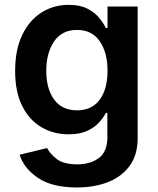

<svg xmlns="http://www.w3.org/2000/svg" viewBox="-20 -573 665 808"><path d="M303.3 215.9Q199.2 215.9 139.7 175.6Q80.3 135.3 62.5 78.1L178.3 50.1Q190 73.9 218.8 96.2Q247.5 118.6 305.4 118.6Q360.4 118.6 396.1 92Q431.8 65.3 431.8 5.3V-98H425.4Q415.5 -78.1 396.5 -57.2Q377.5 -36.2 346.4 -22Q315.3 -7.8 268.5 -7.8Q205.6 -7.8 154.7 -37.5Q103.7 -67.1 73.7 -126.4Q43.7 -185.7 43.7 -274.5Q43.7 -364.3 73.7 -426.3Q103.7 -488.3 154.8 -520.4Q206 -552.6 268.8 -552.6Q317.1 -552.6 348.2 -536.4Q379.3 -520.2 397.5 -497.7Q415.8 -475.1 425.4 -455.3H432.5V-545.5H559.3V8.9Q559.3 78.5 525.9 124.5Q492.5 170.5 434.8 193.2Q377.1 215.9 303.3 215.9ZM304.3 -108.7Q365.8 -108.7 399.1 -152.9Q432.5 -197.1 432.5 -275.2Q432.5 -352.6 399.5 -399.9Q366.5 -447.1 304.3 -447.1Q240.1 -447.1 207.4 -398.3Q174.7 -349.4 174.7 -275.2Q174.7 -199.9 207.7 -154.3Q240.8 -108.7 304.3 -108.7Z"/></svg>

Font: Linik Sans SemiBold
Style: Regular
Weight: 600
Designer: Rasmus Andersson (font), Cristiano Sobral (main changes)
Foundry: rsms
Version: Version 3.018;June 1, 2022;FontCreator 14.0.0.2814 64-bit; t